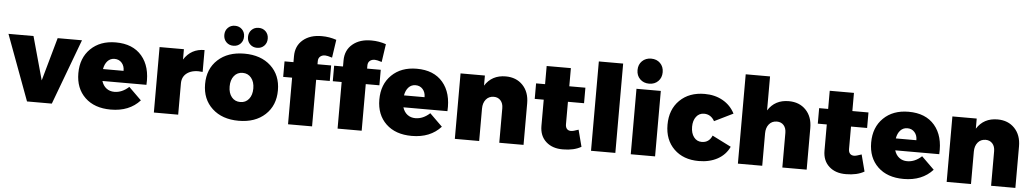

<svg xmlns="http://www.w3.org/2000/svg" viewBox="-49 -1192 8540 1589"><g transform="rotate(5 4221.0 -397.0)"><path d="M-7.8 -543.9H200.2L299.8 -184.1L400.9 -543.9H603L399.9 0H193.8Z M883.8 -550.8Q1025.9 -550.8 1100.8 -462.6Q1175.8 -374.5 1166.5 -223.1H800.8Q813 -184.1 840.6 -163.1Q868.2 -142.1 906.7 -142.1Q970.7 -142.1 1026.9 -193.8L1131.8 -90.8Q1043.5 6.8 889.6 6.8Q753.9 6.8 675.3 -68.6Q596.7 -144 596.7 -270Q596.7 -397 675.5 -473.9Q754.4 -550.8 883.8 -550.8ZM967.8 -321.8Q968.3 -362.3 945.3 -388.2Q922.4 -414.1 885.7 -414.1Q850.6 -414.1 827.4 -389.2Q804.2 -364.3 796.9 -321.8Z M1449.7 -458Q1509.3 -551.8 1620.6 -551.8V-370.1Q1543 -379.9 1496.3 -349.6Q1449.7 -319.3 1449.7 -259.8V0H1247.6V-543.9H1449.7Z M1795.7 -750.5Q1818.8 -773.9 1854.5 -773.9Q1890.1 -773.9 1913.3 -750.5Q1936.5 -727.1 1936.5 -690.9Q1936.5 -654.8 1913.3 -631.3Q1890.1 -607.9 1854.5 -607.9Q1818.8 -607.9 1795.7 -631.3Q1772.5 -654.8 1772.5 -690.9Q1772.5 -727.1 1795.7 -750.5ZM1992.4 -750.5Q2015.6 -773.9 2051.3 -773.9Q2086.9 -773.9 2110.1 -750.5Q2133.3 -727.1 2133.3 -690.9Q2133.3 -654.8 2110.1 -631.3Q2086.9 -607.9 2051.3 -607.9Q2015.6 -607.9 1992.4 -631.3Q1969.2 -654.8 1969.2 -690.9Q1969.2 -727.1 1992.4 -750.5ZM2254.4 -272Q2254.4 -146 2171.9 -69.6Q2089.4 6.8 1952.1 6.8Q1814.9 6.8 1732.2 -69.6Q1649.4 -146 1649.4 -272Q1649.4 -398.4 1732.2 -474.6Q1814.9 -550.8 1952.1 -550.8Q2089.4 -550.8 2171.9 -474.6Q2254.4 -398.4 2254.4 -272ZM1952.1 -391.1Q1907.2 -391.1 1880.4 -357.7Q1853.5 -324.2 1853.5 -270Q1853.5 -214.8 1880.4 -181.9Q1907.2 -148.9 1952.1 -148.9Q1996.6 -148.9 2023.4 -182.1Q2050.3 -215.3 2050.3 -270Q2050.3 -324.2 2023.2 -357.7Q1996.1 -391.1 1952.1 -391.1Z M2362.3 -565.9Q2362.3 -651.9 2422.1 -701.9Q2481.9 -752 2579.1 -751Q2640.1 -751 2699.2 -731L2677.2 -581.1Q2636.7 -594.2 2619.1 -594.2Q2593.3 -594.2 2577.6 -580.3Q2562 -566.4 2562 -542V-516.1H2675.3V-387.2H2562V0H2362.3V-387.2H2288.1V-516.1H2362.3ZM3031.2 -594.2Q3005.4 -594.2 2989.7 -580.3Q2974.1 -566.4 2974.1 -542V-516.1H3087.4V-387.2H2974.1V0H2773.9V-387.2H2700.2V-516.1H2773.9V-565.9Q2773.9 -651.9 2834 -701.9Q2894 -752 2991.2 -751Q3052.2 -751 3111.3 -731L3089.4 -581.1Q3048.8 -594.2 3031.2 -594.2Z M3384.3 -550.8Q3526.4 -550.8 3601.3 -462.6Q3676.3 -374.5 3667 -223.1H3301.3Q3313.5 -184.1 3341.1 -163.1Q3368.7 -142.1 3407.2 -142.1Q3471.2 -142.1 3527.3 -193.8L3632.3 -90.8Q3543.9 6.8 3390.1 6.8Q3254.4 6.8 3175.8 -68.6Q3097.2 -144 3097.2 -270Q3097.2 -397 3176 -473.9Q3254.9 -550.8 3384.3 -550.8ZM3468.3 -321.8Q3468.8 -362.3 3445.8 -388.2Q3422.9 -414.1 3386.2 -414.1Q3351.1 -414.1 3327.9 -389.2Q3304.7 -364.3 3297.4 -321.8Z M4123 -551.8Q4210.9 -551.8 4264.9 -495.4Q4318.8 -439 4318.8 -345.2V0H4117.2V-287.1Q4117.2 -327.6 4095.7 -351.3Q4074.2 -375 4039.1 -375Q3998 -374.5 3974.1 -345.2Q3950.2 -315.9 3950.2 -269V0H3748V-543.9H3950.2V-460Q4008.3 -551.8 4123 -551.8Z M4761.7 -165 4797.9 -25.9Q4737.8 8.8 4647 8.8Q4559.1 9.8 4505.9 -38.3Q4452.6 -86.4 4452.6 -169.9V-387.2H4377.9V-516.1H4452.6V-667H4653.8V-516.1H4787.6V-387.2H4653.8V-201.2Q4653.8 -175.3 4666 -162.1Q4678.2 -148.9 4699.7 -148.9Q4717.8 -148.9 4761.7 -165Z M4879.4 -742.2H5081.5V0H4879.4Z M5234.1 -774.2Q5263.7 -803.2 5309.6 -803.2Q5355.5 -803.2 5384.5 -774.2Q5413.6 -745.1 5413.6 -699.2Q5413.6 -653.3 5384.5 -624.3Q5355.5 -595.2 5309.6 -595.2Q5263.7 -595.2 5234.1 -624.3Q5204.6 -653.3 5204.6 -699.2Q5204.6 -745.1 5234.1 -774.2ZM5209.5 -543.9H5411.6V0H5209.5Z M5872.1 -333Q5841.8 -387.2 5785.2 -387.2Q5744.6 -387.2 5720 -355Q5695.3 -322.8 5695.3 -271Q5695.3 -217.8 5720 -185.3Q5744.6 -152.8 5785.2 -152.8Q5846.2 -152.8 5871.1 -212.9L6028.3 -133.8Q5997.1 -66.4 5930.7 -29.8Q5864.3 6.8 5773.9 6.8Q5646 6.8 5568.6 -68.8Q5491.2 -144.5 5491.2 -270Q5491.2 -397 5569.3 -473.9Q5647.5 -550.8 5776.4 -550.8Q5861.8 -550.8 5927.2 -513.7Q5992.7 -476.6 6027.3 -409.2Z M6474.6 -551.8Q6563 -551.8 6616.9 -495.6Q6670.9 -439.5 6670.9 -345.2V0H6468.8V-287.1Q6468.8 -327.6 6447.8 -351.3Q6426.8 -375 6390.6 -375Q6349.6 -374.5 6325.7 -345.2Q6301.8 -315.9 6301.8 -269V0H6099.6V-742.2H6301.8V-460Q6359.9 -551.8 6474.6 -551.8Z M7113.3 -165 7149.4 -25.9Q7089.4 8.8 6998.5 8.8Q6910.6 9.8 6857.4 -38.3Q6804.2 -86.4 6804.2 -169.9V-387.2H6729.5V-516.1H6804.2V-667H7005.4V-516.1H7139.2V-387.2H7005.4V-201.2Q7005.4 -175.3 7017.6 -162.1Q7029.8 -148.9 7051.3 -148.9Q7069.3 -148.9 7113.3 -165Z M7470.2 -550.8Q7612.3 -550.8 7687.3 -462.6Q7762.2 -374.5 7752.9 -223.1H7387.2Q7399.4 -184.1 7427 -163.1Q7454.6 -142.1 7493.2 -142.1Q7557.1 -142.1 7613.3 -193.8L7718.3 -90.8Q7629.9 6.8 7476.1 6.8Q7340.3 6.8 7261.7 -68.6Q7183.1 -144 7183.1 -270Q7183.1 -397 7262 -473.9Q7340.8 -550.8 7470.2 -550.8ZM7554.2 -321.8Q7554.7 -362.3 7531.7 -388.2Q7508.8 -414.1 7472.2 -414.1Q7437 -414.1 7413.8 -389.2Q7390.6 -364.3 7383.3 -321.8Z M8209 -551.8Q8296.9 -551.8 8350.8 -495.4Q8404.8 -439 8404.8 -345.2V0H8203.1V-287.1Q8203.1 -327.6 8181.6 -351.3Q8160.2 -375 8125 -375Q8084 -374.5 8060.1 -345.2Q8036.1 -315.9 8036.1 -269V0H7834V-543.9H8036.1V-460Q8094.2 -551.8 8209 -551.8Z"/></g></svg>

Font: Montserrat arm ExtraBold
Style: Regular
Weight: 800
Designer: Julieta Ulanovsky
Foundry: Julieta Ulanovsky
Version: Version 6.000;PS 006.000;hotconv 1.0.88;makeotf.lib2.5.64775